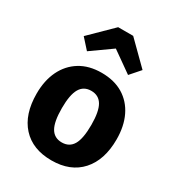

<svg xmlns="http://www.w3.org/2000/svg" viewBox="-200 -960 1014 1102"><g transform="rotate(30 307.5 -409.0)"><path d="M307.7 -562.6Q391.8 -562.6 450.8 -526.7Q509.7 -490.8 541 -425.9Q572.3 -361 572.3 -273.8Q572.3 -137.4 502.6 -60Q432.8 17.4 307.7 17.4Q182.6 17.4 112.8 -59Q43.1 -135.4 43.1 -272.8Q43.1 -359.5 74.6 -424.6Q106.2 -489.7 165.4 -526.2Q224.6 -562.6 307.7 -562.6ZM307.7 -443.1Q257.9 -443.1 234.1 -402.3Q210.3 -361.5 210.3 -272.8Q210.3 -182.6 234.1 -142.1Q257.9 -101.5 307.7 -101.5Q357.4 -101.5 381.3 -142.1Q405.1 -182.6 405.1 -273.8Q405.1 -362.1 381.3 -402.6Q357.4 -443.1 307.7 -443.1ZM171.8 -627.2 112.3 -693.3 257.9 -836.4H357.4L502.1 -693.3L444.1 -627.2L307.7 -723.6Z"/></g></svg>

Font: Fira Code
Style: Bold
Weight: 700
Monospace: yes
Designer: Carrois Corporate, Edenspiekermann AG, Nikita Prokopov
Foundry: Carrois Corporate, Edenspiekermann AG, Nikita Prokopov
Version: Version 6.000; ttfautohint (v1.8.2) -l 8 -r 50 -G 200 -x 14 